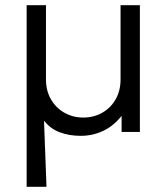

<svg xmlns="http://www.w3.org/2000/svg" viewBox="-20 -505 638 735"><path d="M82 210V-485H156V-201Q156 -157.5 175.2 -124.5Q194.5 -91.5 227 -73.2Q259.5 -55 299 -55Q338.5 -55 371 -73.2Q403.5 -91.5 422.5 -124.5Q441.5 -157.5 441.5 -201V-485H515.5V0H445.5V-61.5Q414 -22 374 -3.5Q334 15 289 15Q245 15 209 1.5Q173 -12 148.5 -43L158 210Z"/></svg>

Font: Geologica ExtraLight
Style: Regular
Weight: 200
Designer: Sindre Bremnes, Frode Helland
Foundry: Monokrom Skriftforlag AS
Version: Version 1.010; ttfautohint (v1.8.4.7-5d5b);gftools[0.9.28]